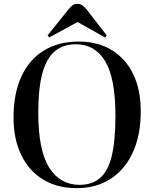

<svg xmlns="http://www.w3.org/2000/svg" viewBox="-20 -959 798 993"><path d="M377 14Q276 14 203 -30.5Q130 -75 90 -157Q50 -239 50 -351Q50 -475 90.5 -563Q131 -651 206.5 -697.5Q282 -744 387 -744Q485 -744 557 -700.5Q629 -657 668.5 -576.5Q708 -496 708 -383Q708 -262 668 -173Q628 -84 553.5 -35Q479 14 377 14ZM392 -3Q455 -3 496.5 -37.5Q538 -72 557.5 -150.5Q577 -229 577 -360Q577 -555 524 -642.5Q471 -730 372 -730Q307 -730 264 -694.5Q221 -659 199.5 -581.5Q178 -504 178 -375Q178 -181 234.5 -92Q291 -3 392 -3ZM234 -765 226 -776 338 -915Q347 -926 356.5 -932.5Q366 -939 381 -939Q394 -939 404.5 -932.5Q415 -926 428 -910L532 -776L524 -765L381 -845Z"/></svg>

Font: Literata 72pt Medium
Style: Regular
Weight: 500
Designer: Latin by Veronika Burian and Jose Scaglione. Greek by Irene Vlachou. Cyrillic by Vera Evstafieva.
Foundry: TypeTogether
Version: Version 3.002